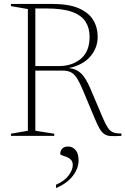

<svg xmlns="http://www.w3.org/2000/svg" viewBox="-20 -690 636 975"><path d="M35.5 -659V-670H245Q329.5 -670 380 -648Q430.5 -626 453.2 -588.5Q476 -551 476 -504Q476 -446 438 -402.5Q400 -359 329.5 -344.5Q368 -340.5 392 -317.2Q416 -294 439 -240L501 -94Q516 -59 527.5 -41.5Q539 -24 554.5 -18Q570 -12 596.5 -12V0Q564 2 543.8 1Q523.5 0 510 -9Q496.5 -18 485 -38.2Q473.5 -58.5 458.5 -94.5L403 -227.5Q386.5 -267.5 372.5 -290.2Q358.5 -313 341.5 -322.2Q324.5 -331.5 298 -331.5H159.5V-26L255.5 -11V0H35.5V-11L121.5 -26V-644ZM278.5 -354.5Q347 -354.5 391 -392Q435 -429.5 435 -503Q435 -548 414.2 -580.2Q393.5 -612.5 345.5 -629.8Q297.5 -647 215.5 -647H159.5V-354.5ZM264.5 248Q308 229 328.8 200.5Q349.5 172 349.5 149Q349.5 131 340 121.2Q330.5 111.5 317.8 106.8Q305 102 295.5 99Q286 96 286 91.5Q286 75.5 296 64.8Q306 54 326 54Q348 54 363.5 71.5Q379 89 379 124.5Q379 165 349.8 203.2Q320.5 241.5 264.5 265Z"/></svg>

Font: Newsreader 16pt ExtraLight
Style: Regular
Weight: 275
Designer: Hugues Gentile
Foundry: Production Type
Version: Version 1.003; ttfautohint (v1.8.3)